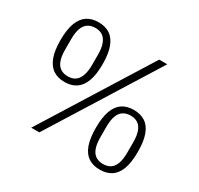

<svg xmlns="http://www.w3.org/2000/svg" viewBox="-153 -894 1127 1090"><g transform="rotate(30 410.5 -349.0)"><path d="M219 0H166L602 -698H655ZM199 -319Q155 -319 124.5 -339Q94 -359 77.5 -402Q61 -445 61 -514Q61 -584 77.5 -627Q94 -670 124.5 -690Q155 -710 199 -710Q243 -710 273.5 -690Q304 -670 320.5 -627Q337 -584 337 -514Q337 -445 320.5 -402Q304 -359 273.5 -339Q243 -319 199 -319ZM199 -356Q228 -356 247 -369Q266 -382 276.5 -410Q287 -438 287 -481V-547Q287 -592 276.5 -619.5Q266 -647 247 -660Q228 -673 199 -673Q171 -673 151 -660Q131 -647 121 -619.5Q111 -592 111 -547V-481Q111 -438 121 -410Q131 -382 151 -369Q171 -356 199 -356ZM621 12Q577 12 546.5 -8Q516 -28 500 -71Q484 -114 484 -184Q484 -253 500 -296Q516 -339 546.5 -359Q577 -379 621 -379Q665 -379 696 -359Q727 -339 743 -296Q759 -253 759 -184Q759 -114 743 -71Q727 -28 696 -8Q665 12 621 12ZM621 -25Q650 -25 669.5 -38Q689 -51 699 -79Q709 -107 709 -151V-217Q709 -261 699 -288.5Q689 -316 669.5 -329Q650 -342 621 -342Q593 -342 573 -329Q553 -316 543 -288.5Q533 -261 533 -217V-151Q533 -107 543 -79Q553 -51 573 -38Q593 -25 621 -25Z"/></g></svg>

Font: IBM Plex Sans Condensed Light
Style: Regular
Weight: 300
Width: 3
Designer: Mike Abbink, Paul van der Laan, Pieter van Rosmalen
Foundry: Bold Monday
Version: Version 3.201